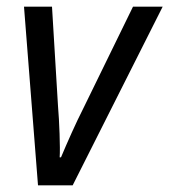

<svg xmlns="http://www.w3.org/2000/svg" viewBox="-20 -556 508 576"><path d="M94 0H198L468 -536H379L229 -229C209 -190 181 -127 163 -84H159C161 -111 158 -193 154 -238L136 -536H52Z"/></svg>

Font: Noto Sans SemiCondensed
Style: Italic
Weight: 400
Width: 4
Italic angle: -12°
Designer: Monotype Design Team
Foundry: Monotype Imaging Inc.
Version: Version 2.013